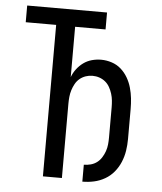

<svg xmlns="http://www.w3.org/2000/svg" viewBox="-53 -781 706 836"><g transform="rotate(5 300.0 -363.5)"><path d="M338 8V-66Q353 -66 368 -70Q383 -74 395 -83Q407 -92 415.5 -105.5Q424 -119 429 -133.5Q434 -148 435.5 -163Q437 -178 437 -194V-325Q437 -340 435.5 -355Q434 -370 429.5 -384.5Q425 -399 417.5 -412.5Q410 -426 398.5 -435.5Q387 -445 372.5 -450Q358 -455 342 -455Q327 -455 312.5 -450Q298 -445 286.5 -435.5Q275 -426 267.5 -412.5Q260 -399 255.5 -384.5Q251 -370 249.5 -355Q248 -340 248 -325V0H165V-662H32V-735H381V-661H248V-441Q255 -460 267.5 -476.5Q280 -493 296.5 -505Q313 -517 333 -522.5Q353 -528 374 -528Q397 -528 420 -520.5Q443 -513 460.5 -497.5Q478 -482 490 -461.5Q502 -441 508.5 -418Q515 -395 517.5 -372Q520 -349 520 -325V-194Q520 -168 516 -142.5Q512 -117 502 -93Q492 -69 475.5 -49Q459 -29 436.5 -16Q414 -3 389 2.5Q364 8 338 8Z"/></g></svg>

Font: Zed Mono Extended
Style: Regular
Weight: 400
Width: 7
Monospace: yes
Designer: Belleve Invis
Foundry: Belleve Invis
Version: Version 1.0.0; ttfautohint (v1.8.4)